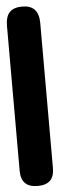

<svg xmlns="http://www.w3.org/2000/svg" viewBox="-58 -844 290 887"><g transform="rotate(-5 87.5 -400.0)"><path d="M2.9 -61V-732.9Q2.9 -775.9 22 -795.9Q41 -815.9 81.1 -815.9Q157.2 -815.9 157.2 -732.9V-61Q157.2 -21.5 138.2 -2.7Q119.1 16.1 80.1 16.1Q2.9 16.1 2.9 -61Z"/></g></svg>

Font: BPreplay
Style: Bold
Weight: 700
Designer: Magenta/George Triantafyllakos
Foundry: Magenta/George Triantafyllakos
Version: Version 1.00